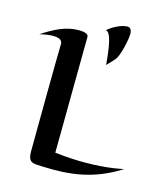

<svg xmlns="http://www.w3.org/2000/svg" viewBox="-122 -914 881 1026"><g transform="rotate(15 318.0 -401.5)"><path d="M636 -82C636 -82 555 -61 420 -61C372 -61 318 -64 257 -71C262 -678 263 -712 263 -712C264 -730 239 -736 210 -736C137 -736 76 -703 10 -660C33 -666 61 -671 84 -671C113 -671 137 -663 136 -640C134 -598 130 -110 130 -45C130 19 156 16 207 18C364 25 492 9 636 -82ZM480 -786C480 -798 478 -822 456 -822C419 -822 372 -794 348 -773C387 -774 395 -616 398 -594C412 -608 425 -622 438 -637C460 -660 480 -758 480 -786Z"/></g></svg>

Font: Eagle Lake
Style: Regular
Weight: 400
Designer: Astigmatic (AOETI)
Foundry: Astigmatic (AOETI)
Version: Version 1.000